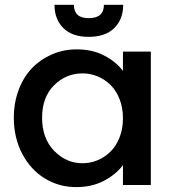

<svg xmlns="http://www.w3.org/2000/svg" viewBox="-20 -764 718 793"><path d="M37.1 -277.8Q37.1 -340.3 57.4 -393.6Q77.6 -446.8 112.5 -482.9Q147.5 -519 195.1 -539.6Q242.7 -560.1 296.9 -560.1Q361.3 -560.1 410.2 -534.7Q459 -509.3 487.8 -471.2V-550.8H603V0H487.8V-82Q458.5 -43 408.9 -17.1Q359.4 8.8 294.9 8.8Q223.6 8.8 165 -27.1Q106.4 -63 71.8 -128.9Q37.1 -194.8 37.1 -277.8ZM487.8 -275.9Q487.8 -318.8 473.9 -354.5Q460 -390.1 436.5 -413.1Q413.1 -436 383.3 -448.5Q353.5 -460.9 320.8 -460.9Q252.9 -460.9 203.4 -411.9Q153.8 -362.8 153.8 -277.8Q153.8 -192.4 203.6 -141.1Q253.4 -89.8 320.8 -89.8Q353.5 -89.8 383.3 -102.3Q413.1 -114.7 436.5 -137.9Q460 -161.1 473.9 -196.8Q487.8 -232.4 487.8 -275.9ZM205.1 -744.1H285.2Q285.2 -689 346.2 -689Q409.2 -689 409.2 -744.1H488.8Q488.8 -684.6 452.1 -648.2Q415.5 -611.8 346.2 -611.8Q277.8 -611.8 241.5 -648.2Q205.1 -684.6 205.1 -744.1Z"/></svg>

Font: SVN-Poppins Medium
Style: Regular
Weight: 500
Designer: Ninad Kale (Devanagari), Jonny Pinhorn (Latin)
Foundry: Indian Type Foundry
Version: Version 3.002 2017